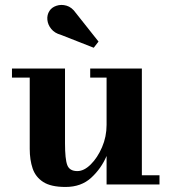

<svg xmlns="http://www.w3.org/2000/svg" viewBox="-20 -732 680 762"><path d="M221 -594Q197 -600.5 183.5 -617Q170 -633.5 168 -653.2Q166 -673 176.5 -689Q185.5 -703 204.2 -709.2Q223 -715.5 244 -709.5Q265 -703.5 281 -680.5L371 -567L352 -542.5ZM238 -460V-163.5Q238 -100.5 247 -76.8Q256 -53 287 -53Q313.5 -53 340.2 -79.5Q367 -106 385 -147.8Q403 -189.5 403 -236.5V-424H338V-460H543V-36.5H613V0H403V-113Q382 -63.5 342.2 -26.8Q302.5 10 240 10Q182 10 151.5 -9.8Q121 -29.5 109.5 -63.5Q98 -97.5 98 -141V-424H27.5V-460Z"/></svg>

Font: Bodoni* 06pt
Style: Bold
Weight: 700
Version: Version 2.3